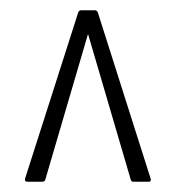

<svg xmlns="http://www.w3.org/2000/svg" viewBox="-20 -703 342 373"><path d="M33 -350Q27 -350 29 -357L132 -679Q134 -683 137 -683H165Q168 -683 170 -679L272 -358Q275 -350 269 -350H239Q235 -350 234 -354L151 -637L68 -354Q67 -350 62 -350Z"/></svg>

Font: Sofia Sans Extra Condensed Light
Style: Regular
Weight: 300
Designer: Botio Nikoltchev, Ani Petrova
Foundry: lettersoup
Version: Version 4.101